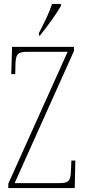

<svg xmlns="http://www.w3.org/2000/svg" viewBox="-20 -951 431 971"><path d="M177 -784V-771H182C220 -818 269 -886 288 -921V-931H243C229 -886 207 -843 177 -784ZM22 0H358L361 -139H341L339 -93C337 -39 332 -25 280 -25H54L354 -693V-714H41L37 -576H57L58 -620C59 -675 67 -689 119 -689H322L22 -22Z"/></svg>

Font: Noto Serif Lao ExtraCondensed Thin
Style: Regular
Weight: 100
Width: 2
Designer: Monotype Design Team
Foundry: Monotype Imaging Inc.
Version: Version 2.003